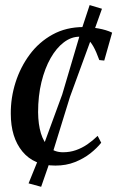

<svg xmlns="http://www.w3.org/2000/svg" viewBox="-20 -642 468 756"><path d="M198 10Q114 10 68.2 -45.5Q22.5 -101 22.5 -194.5Q22 -257 41.2 -317.5Q60.5 -378 97 -427.2Q133.5 -476.5 187 -506Q240.5 -535.5 309 -535.5Q336 -535.5 367.2 -530Q398.5 -524.5 421.5 -513.5L390.5 -403.5L371 -405.5Q359 -439 347.5 -459.2Q336 -479.5 323.2 -488.5Q310.5 -497.5 293 -497.5Q260.5 -497.5 231.2 -475.2Q202 -453 179.2 -413Q156.5 -373 143.2 -318.8Q130 -264.5 130 -200Q130.5 -152 141.2 -116.8Q152 -81.5 173.5 -62Q195 -42.5 228 -42.5Q255.5 -42.5 279 -50.8Q302.5 -59 323.8 -73.5Q345 -88 364.5 -107L378.5 -80Q362 -59 335.8 -38.2Q309.5 -17.5 275 -3.8Q240.5 10 198 10ZM142 93.5 92.5 80 134.5 -23.5 225 -270 296 -510 333 -622 381.5 -607.5 343.5 -501 255.5 -260.5 178.5 -11.5Z"/></svg>

Font: Merriweather 96pt
Style: Italic
Weight: 400
Italic angle: -7.8°
Version: Version 2.101